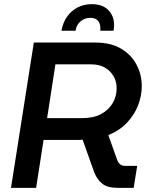

<svg xmlns="http://www.w3.org/2000/svg" viewBox="-20 -905 720 925"><path d="M33 0 143 -700H440Q513 -700 562.5 -671Q612 -642 637.5 -594Q663 -546 663 -490Q663 -443 645 -397Q627 -351 591.5 -313.5Q556 -276 502 -254L545 -133Q550 -121 558.5 -113.5Q567 -106 582 -106H641L624 0H547Q497 0 472 -20.5Q447 -41 434 -75L378 -232Q371 -231 363.5 -231Q356 -231 349 -231H190L154 0ZM207 -336H377Q432 -336 468 -356Q504 -376 523 -408.5Q542 -441 542 -480Q542 -512 527 -538Q512 -564 485 -579.5Q458 -595 419 -595H247ZM276 -757Q283 -796 303 -824.5Q323 -853 353.5 -869Q384 -885 422 -885Q480 -885 508.5 -849Q537 -813 527 -757H463Q465 -773 461 -787.5Q457 -802 446 -810.5Q435 -819 413 -819Q389 -819 368.5 -802.5Q348 -786 344 -757Z"/></svg>

Font: MuseoModerno Thin Medium
Style: Italic
Weight: 500
Italic angle: -9°
Version: Version 1.003